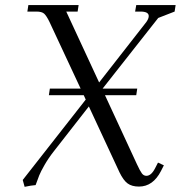

<svg xmlns="http://www.w3.org/2000/svg" viewBox="-20 -722 706 750"><path d="M68.8 -19 314.9 -333 307.1 -350.1H170.9L174.8 -376H294.9L172.9 -637.2Q161.6 -660.2 152.6 -668.5Q143.6 -676.8 122.1 -676.8H86.9L90.8 -702.1H287.1L283.2 -676.8H238.8L367.2 -399.9L551.8 -636.2Q561 -649.4 561 -659.2Q561 -676.8 528.8 -676.8H507.8L512.2 -702.1H666L662.1 -676.8L598.1 -651.9L380.9 -376H516.1L512.2 -350.1H390.1L515.1 -80.1Q527.3 -53.7 534.4 -44.4Q541.5 -35.2 551.8 -35.2Q570.8 -35.2 585.9 -64.9L597.2 -86.9L620.1 -76.2L608.9 -54.2Q577.6 6.8 522.9 6.8Q495.1 6.8 478.5 -5.4Q461.9 -17.6 446.8 -48.8L327.1 -306.2L190.9 -131.8Q169.4 -104.5 154.3 -78.1Q139.2 -51.8 133.3 -37.1Q127.4 -22.5 119.1 1Q101.1 2.4 76.2 7.8Z"/></svg>

Font: Dihjauti S
Style: Italic
Weight: 400
Italic angle: -9°
Designer: T. Christopher White
Version: Version 3.0.0